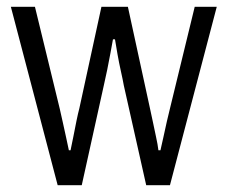

<svg xmlns="http://www.w3.org/2000/svg" viewBox="-20 -546 671 566"><path d="M150 0 12 -526H83L156 -226Q160 -209 165 -186Q170 -163 175 -140.5Q180 -118 183 -103H188Q192 -121 196.5 -144.5Q201 -168 205.5 -190Q210 -212 214 -227L279 -526H357L422 -227Q426 -210 430.5 -187.5Q435 -165 440 -142.5Q445 -120 447 -103H453Q457 -120 462 -143Q467 -166 472 -188.5Q477 -211 481 -226L554 -526H619L481 0H411L345 -294Q342 -311 336.5 -335.5Q331 -360 326.5 -385.5Q322 -411 319 -430H313Q310 -413 305.5 -389Q301 -365 296 -340Q291 -315 286 -294L221 0Z"/></svg>

Font: Archivo SemiCondensed Light
Style: Regular
Weight: 300
Width: 4
Designer: Hector Gatti
Foundry: Omnibus-Type
Version: Version 2.001